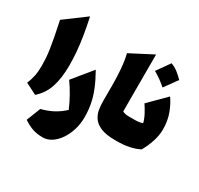

<svg xmlns="http://www.w3.org/2000/svg" viewBox="-221 -1103 1737 1674"><g transform="rotate(30 647.5 -266.0)"><path d="M228.5 -825.7Q250.5 -723.1 262.9 -643.1Q275.4 -563 280.8 -496.1Q286.1 -429.2 286.1 -365.2Q286.1 -237.3 256.6 -146.5Q227.1 -55.7 155.3 6.8L42.5 -50.8Q60.1 -92.8 69.6 -136.7Q79.1 -180.7 79.1 -241.2Q79.1 -278.8 76.7 -315.9Q74.2 -353 67.6 -399.4Q61 -445.8 48.8 -510.7Q36.6 -575.7 16.6 -668.5Z M627 -39.1Q627 27.3 608.4 87.6Q589.8 147.9 557.9 194.6Q525.9 241.2 484.6 268.1Q443.4 294.9 397.5 294.9Q341.3 294.9 297.6 280.8Q253.9 266.6 200.7 231.4L255.9 90.8Q323.2 73.2 375.5 45.4Q427.7 17.6 475.1 -26.4Q446.8 -91.8 415.8 -147Q384.8 -202.1 346.7 -255.9L503.9 -447.8Q549.3 -367.2 576.2 -300.5Q603 -233.9 615 -171.1Q627 -108.4 627 -39.1Z M893.1 -825.7V-252.4Q918.9 -238.8 955.6 -238.8H956.1V0H955.6Q864.7 0 812.3 -22.2Q759.8 -44.4 734.9 -80.3Q710 -116.2 703.1 -158Q696.3 -199.7 696.3 -238.8V-410.6Q696.3 -489.3 689.7 -567.1Q683.1 -645 667.5 -708.5Z M1048.3 -827.1Q1085.9 -813.5 1118.7 -788.1Q1151.4 -762.7 1178.7 -733.9Q1156.2 -702.1 1133.1 -669.9Q1109.9 -637.7 1085.4 -604.5Q1057.1 -629.4 1025.4 -652.6Q993.7 -675.8 956.1 -696.8Q1004.4 -763.7 1048.3 -827.1ZM956.1 0Q944.3 0 938.5 -8.3Q932.6 -16.6 932.6 -41V-197.8Q932.6 -222.2 938.5 -230.5Q944.3 -238.8 956.1 -238.8H1012.7Q1037.6 -238.8 1056.9 -241.2Q1076.2 -243.7 1094.7 -251Q1085.4 -289.6 1063 -331.5Q1040.5 -373.5 1018.1 -406.2L1181.6 -569.8Q1217.8 -519.5 1244.9 -448Q1272 -376.5 1272 -287.1Q1272 -231.9 1251.5 -167.7Q1231 -103.5 1197.8 -46.4Q1151.9 -22.5 1095.7 -11.2Q1039.6 0 973.6 0Z"/></g></svg>

Font: Pinar-FD Black
Style: Regular
Weight: 900
Designer: Amin Abedi
Version: Version 3.000